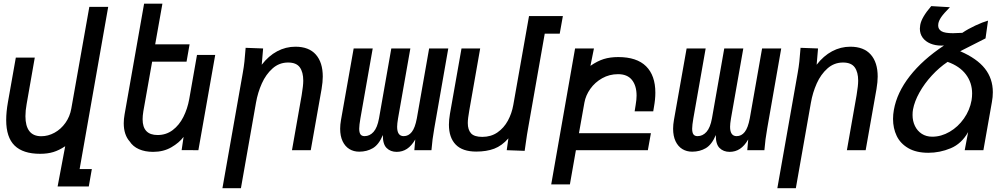

<svg xmlns="http://www.w3.org/2000/svg" viewBox="-20 -812 5440 1038"><path d="M197 19.5Q104.5 19.5 59 -25Q13.5 -69.5 13.5 -163Q13.5 -207 23 -260.5L65.5 -500.5H168L124 -249.5Q117.5 -214 117.5 -183.5Q117.5 -130.5 138.8 -103Q160 -75.5 203 -75.5Q240 -75.5 274.8 -94.5Q309.5 -113.5 333.8 -147.8Q358 -182 365.5 -225L463 -775H565L410.5 102H476.5L460 196H291.5L332.5 -21.5Q299.5 0.5 268.2 10Q237 19.5 197 19.5Z M681 -47.5Q665.5 -64.5 657.2 -89.5Q649 -114.5 649 -145.5Q649 -168 653.5 -193.5L759 -792H858L819 -572.5H1005L988.5 -478.5H802.5L755 -210.5Q751 -185.5 751 -167.5Q751 -82 832 -82Q878.5 -82 913.8 -108.8Q949 -135.5 971.2 -179.5Q993.5 -223.5 1003 -276L1045 -515H1143.5L1052.5 0L962 -0.5L972.5 -72Q949 -40.5 906.5 -15.8Q864 9 807.5 9Q764 9 731.2 -5.5Q698.5 -20 681 -47.5Z M1308 -553.5 1402.5 -550 1395 -462Q1432 -510 1478.5 -534.8Q1525 -559.5 1577 -559.5Q1650 -559.5 1687.5 -517Q1725 -474.5 1725 -398Q1725 -369.5 1718.5 -330.5L1660 0H1558.5L1611 -298Q1619.5 -349 1619.5 -376Q1619.5 -422 1600.8 -448Q1582 -474 1537.5 -474Q1489.5 -474 1453.5 -442Q1417.5 -410 1395.5 -360.8Q1373.5 -311.5 1364 -257L1282.5 205.5H1182.5L1292.5 -417.5Q1298.5 -451 1301.5 -479.5Q1304.5 -508 1308 -553.5Z M2312.5 0H2220L2225 -58Q2205 -23.5 2180.2 -7.2Q2155.5 9 2124.5 9Q2091 9 2070 -12Q2049 -33 2050 -82Q2028 -30 1995.8 -11Q1963.5 8 1922 8Q1892 8 1868.8 -6.2Q1845.5 -20.5 1832.2 -48.5Q1819 -76.5 1819 -116Q1819 -138 1823.5 -163.5L1892 -550H1995L1928.5 -172.5Q1922 -134.5 1922 -116.5Q1922 -95 1929 -85.5Q1936 -76 1951 -76Q1979 -76 1999.5 -99Q2020 -122 2029 -172L2095.5 -550H2198.5L2132 -172.5Q2127 -142.5 2127 -126.5Q2127 -76 2162.5 -76Q2188.5 -76 2206.2 -98.5Q2224 -121 2233.5 -172L2300 -550H2403.5L2328 -119Q2317 -58 2312.5 0Z M2407 -138Q2407 -163.5 2412.5 -196.5L2475 -550H2576L2517 -214.5Q2509 -170 2509 -147Q2509 -110.5 2526.5 -91.2Q2544 -72 2587.5 -72Q2634.5 -72 2669.5 -96.2Q2704.5 -120.5 2725.8 -159.8Q2747 -199 2755 -244.5L2840 -725H3023L3006 -630H2925L2834.5 -115.5Q2829.5 -89 2823 -42L2816.5 3.5L2719.5 0L2728.5 -64Q2693.5 -24 2652 -8.2Q2610.5 7.5 2554.5 7.5Q2480.5 7.5 2443.8 -30.2Q2407 -68 2407 -138Z M3089 -550H3191L3172 -456Q3209.5 -482 3244 -492.8Q3278.5 -503.5 3322.5 -503.5Q3422.5 -503.5 3472.8 -453.8Q3523 -404 3523 -311Q3523 -275.5 3515.5 -234L3511.5 -210H3411L3416.5 -244.5Q3421.5 -273.5 3421.5 -295Q3421.5 -348.5 3396.5 -379.8Q3371.5 -411 3321.5 -411Q3274.5 -411 3235.5 -389Q3196.5 -367 3171.5 -331.8Q3146.5 -296.5 3139.5 -257.5L3110 -92H3499L3482.5 0H3093.5L3061 185H2960Z M4112.5 0H4020L4025 -58Q4005 -23.5 3980.2 -7.2Q3955.5 9 3924.5 9Q3891 9 3870 -12Q3849 -33 3850 -82Q3828 -30 3795.8 -11Q3763.5 8 3722 8Q3692 8 3668.8 -6.2Q3645.5 -20.5 3632.2 -48.5Q3619 -76.5 3619 -116Q3619 -138 3623.5 -163.5L3692 -550H3795L3728.5 -172.5Q3722 -134.5 3722 -116.5Q3722 -95 3729 -85.5Q3736 -76 3751 -76Q3779 -76 3799.5 -99Q3820 -122 3829 -172L3895.5 -550H3998.5L3932 -172.5Q3927 -142.5 3927 -126.5Q3927 -76 3962.5 -76Q3988.5 -76 4006.2 -98.5Q4024 -121 4033.5 -172L4100 -550H4203.5L4128 -119Q4117 -58 4112.5 0Z M4308 -553.5 4402.5 -550 4395 -462Q4432 -510 4478.5 -534.8Q4525 -559.5 4577 -559.5Q4650 -559.5 4687.5 -517Q4725 -474.5 4725 -398Q4725 -369.5 4718.5 -330.5L4660 0H4558.5L4611 -298Q4619.5 -349 4619.5 -376Q4619.5 -422 4600.8 -448Q4582 -474 4537.5 -474Q4489.5 -474 4453.5 -442Q4417.5 -410 4395.5 -360.8Q4373.5 -311.5 4364 -257L4282.5 205.5H4182.5L4292.5 -417.5Q4298.5 -451 4301.5 -479.5Q4304.5 -508 4308 -553.5Z M4808 -169Q4808 -193.5 4812.5 -218Q4829 -311.5 4898.5 -400.5Q4968 -489.5 5083.5 -566Q5078.5 -565.5 5069 -565.5Q5036.5 -565.5 5010 -576.5Q4983.5 -587.5 4968.2 -608.2Q4953 -629 4953 -657.5Q4953 -663 4955 -677Q4962 -718 5014.5 -779L5115.5 -773Q5081 -738 5068.5 -719.5Q5056 -701 5053 -685.5Q5052 -677.5 5052 -674Q5052 -654 5069.8 -643.2Q5087.5 -632.5 5132 -632.5L5182.5 -634.5Q5213.5 -655.5 5253.2 -674Q5293 -692.5 5321.5 -700.5L5308 -604.5L5171 -535Q5261.5 -496 5304.5 -441.5Q5347.5 -387 5347.5 -313.5Q5347.5 -287 5342.5 -260.5L5296.5 0H5195.5L5214 -98Q5178.5 -35 5119.8 -10.5Q5061 14 4999 14Q4933.5 14 4890.5 -11Q4847.5 -36 4827.8 -77.2Q4808 -118.5 4808 -169ZM4913.5 -190.5Q4913.5 -157.5 4926.5 -130.8Q4939.5 -104 4963.5 -88.5Q4987.5 -73 5020 -73Q5068.5 -73 5114 -99.5Q5159.5 -126 5191.2 -171.2Q5223 -216.5 5232.5 -270Q5235.5 -289 5235.5 -306.5Q5235.5 -365 5201.8 -409.8Q5168 -454.5 5103 -477.5Q5057.5 -447 5017.5 -403.5Q4977.5 -360 4950.8 -312Q4924 -264 4916 -220.5Q4913.5 -207.5 4913.5 -190.5Z"/></svg>

Font: JuliaMono MediumItalic
Style: Regular
Weight: 500
Italic angle: -9°
Monospace: yes
Designer: cormullion
Foundry: corm
Version: Version 0.049; ttfautohint (v1.8.4)